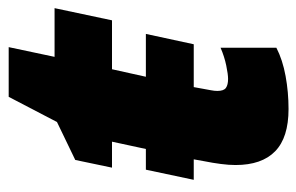

<svg xmlns="http://www.w3.org/2000/svg" viewBox="-146 -558 713 462"><g transform="rotate(-90 211.0 -327.5)"><path d="M179.2 9.8Q110.4 9.8 77.4 -22.5Q44.4 -54.7 44.4 -117.7Q44.4 -133.8 46.9 -152.8Q49.3 -171.9 53.7 -193.8L58.1 -218.3H8.8L33.2 -333.5H83L100.6 -415H38.1L56.6 -503.4L147.9 -547.4L208.5 -663.6H328.1L304.7 -553.2H421.9L392.6 -415H274.9L256.8 -333.5H359.9L335 -218.3H231.9L228 -196.8Q226.1 -186 224.4 -177.2Q222.7 -168.5 222.7 -161.6Q222.7 -146 230 -140.9Q237.3 -135.7 251.5 -135.7Q262.7 -135.7 283.9 -140.1Q305.2 -144.5 326.7 -153.8V-19.5Q297.4 -4.4 258.5 2.7Q219.7 9.8 179.2 9.8Z"/></g></svg>

Font: Open Sans SemiCondensed ExtraBold
Style: Italic
Weight: 800
Width: 4
Italic angle: -12°
Designer: Monotype Design Team
Foundry: Monotype Imaging Inc.
Version: Version 3.003